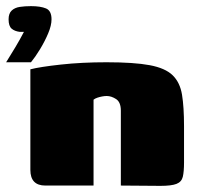

<svg xmlns="http://www.w3.org/2000/svg" viewBox="-20 -605 646 626"><path d="M0 -402Q15 -426 30 -451Q45 -476 58 -501Q55 -501 51.5 -501Q48 -501 45 -501Q28 -503 18 -511.5Q8 -520 8 -542Q8 -561 18 -570.5Q28 -580 44.5 -582.5Q61 -585 81 -585Q112 -585 130 -577.5Q148 -570 148 -542Q148 -522 137 -496Q126 -470 110.5 -444.5Q95 -419 81 -402ZM128 0Q79 0 79 -51V-379Q110 -387 178.5 -394.5Q247 -402 327 -402Q417 -402 468 -392.5Q519 -383 543 -359.5Q567 -336 573.5 -296Q580 -256 580 -194V-75Q580 -45 576 -28.5Q572 -12 555.5 -5.5Q539 1 503 1L374 0V-244Q374 -272 358.5 -282Q343 -292 328 -292Q321 -292 313 -290.5Q305 -289 297.5 -286.5Q290 -284 285 -280V0Z"/></svg>

Font: Genos Thin Black
Style: Regular
Weight: 900
Version: Version 1.010